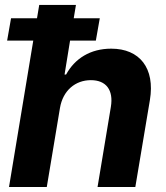

<svg xmlns="http://www.w3.org/2000/svg" viewBox="-20 -747 664 767"><path d="M219.5 -315.3C231.2 -385.7 281.2 -426.8 343 -426.8C404.1 -426.8 433.9 -387.4 422.9 -320.3L369.7 0H520.6L578.8 -347.3C600.1 -475.1 537.6 -552.6 424.4 -552.6C341.3 -552.6 279.1 -513.5 244 -449.2H237.9L259.9 -584.9H362.9L378.6 -674H274.5L283.4 -727.3H136.7L127.8 -674H24.1L8.5 -584.9H112.9L16 0H166.9Z"/></svg>

Font: Magic Ui Pro
Style: Bold Italic
Weight: 700
Italic angle: -9.39999°
Designer: Stefan Endress, Andreas Faust
Version: Version 1.000;FEAKit 1.0